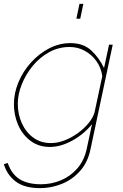

<svg xmlns="http://www.w3.org/2000/svg" viewBox="-42 -750 638 993"><path d="M166 223Q84 223 39 188.5Q-6 154 -22 99L-2 93Q18 151 60 177Q102 203 170 203Q224 203 273 182.5Q322 162 357.5 121.5Q393 81 406 22L434 -108Q392 -56 332 -23Q272 10 216 10Q158 10 116 -21.5Q74 -53 52 -103.5Q30 -154 30 -211Q30 -269 53.5 -325Q77 -381 118 -426.5Q159 -472 211.5 -499.5Q264 -527 322 -527Q389 -527 430 -489Q471 -451 496 -398L522 -519H541L426 22Q412 90 371.5 135Q331 180 276.5 201.5Q222 223 166 223ZM221 -10Q256 -10 292 -24Q328 -38 360.5 -61.5Q393 -85 416 -113Q439 -141 447 -169L487 -356Q481 -400 456.5 -434Q432 -468 396 -487.5Q360 -507 318 -507Q261 -507 212 -480Q163 -453 127 -409Q91 -365 70.5 -313.5Q50 -262 50 -213Q50 -159 71 -112.5Q92 -66 130.5 -38Q169 -10 221 -10ZM353 -653 369 -730H389L373 -653Z"/></svg>

Font: Raleway Thin Thin
Style: Italic
Weight: 250
Italic angle: -12°
Version: Version 4.026